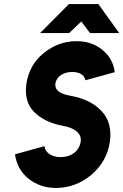

<svg xmlns="http://www.w3.org/2000/svg" viewBox="-20 -915 608 947"><path d="M178 -752H321L381 -809L424 -752H568L465 -895H320ZM357 -712Q268 -712 194 -652Q158 -622 137.5 -584.5Q117 -547 110 -502Q98 -413 148 -363Q201 -311 288 -295Q338 -286 361 -264Q382 -245 378 -216Q372 -181 345 -160Q317 -140 278 -140Q248 -140 224 -155Q203 -169 199 -194L54 -154Q64 -80 120 -34Q178 12 256 12Q353 12 431 -53Q508 -119 522 -216Q535 -310 481 -367Q428 -424 331 -442Q283 -450 265 -468Q251 -481 253 -502Q257 -529 281 -545Q304 -560 337 -560Q363 -560 381 -549Q398 -538 401 -519L546 -559Q538 -626 485 -669Q433 -712 357 -712Z"/></svg>

Font: Unageo
Style: ExtraBold-Italic
Weight: 800
Designer: Richard Sepsi
Foundry: Richard Sepsi
Version: Version 2.000